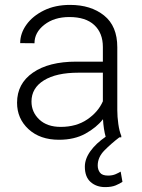

<svg xmlns="http://www.w3.org/2000/svg" viewBox="-20 -558 576 780"><path d="M477.5 180.7Q466.8 188 450 195.1Q433.1 202.1 407.2 202.1Q371.6 202.1 348.1 181.4Q324.7 160.6 324.7 119.1Q324.7 87.4 347.4 55.9Q370.1 24.4 409.2 -2.4Q405.3 -16.1 402.3 -35.2Q399.4 -54.2 398.4 -73.7Q372.1 -40 327.1 -15.1Q282.2 9.8 219.7 9.8Q142.6 9.8 95.9 -33.2Q49.3 -76.2 49.3 -140.6Q49.3 -218.3 113.8 -262.9Q178.2 -307.6 290 -307.6H397.9V-367.2Q397.9 -423.8 363 -456.3Q328.1 -488.8 261.7 -488.8Q200.2 -488.8 160.2 -457.5Q120.1 -426.3 120.1 -382.3L62 -382.8Q62 -422.4 87.4 -457.8Q112.8 -493.2 158.4 -515.6Q204.1 -538.1 264.6 -538.1Q349.1 -538.1 402.8 -495.1Q456.5 -452.1 456.5 -366.2V-110.8Q456.5 -83.5 460.7 -54.2Q464.8 -24.9 472.7 -6.3V0H464.8Q431.6 25.4 404.3 53Q377 80.6 377 114.3Q377 130.9 386 143.1Q395 155.3 418.9 155.3Q436.5 155.3 449.5 149.7Q462.4 144 470.2 139.2ZM226.6 -42.5Q290 -42.5 334.5 -72.8Q378.9 -103 397.9 -146.5V-262.7H298.3Q208.5 -262.7 158.2 -231.4Q107.9 -200.2 107.9 -145.5Q107.9 -102.5 139.6 -72.5Q171.4 -42.5 226.6 -42.5Z"/></svg>

Font: Vazirmatn RD UI FD ExtraLight
Style: Regular
Weight: 200
Designer: Saber Rastikerdar
Foundry: Saber Rastikerdar
Version: Version 33.003